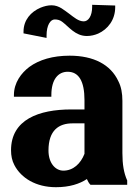

<svg xmlns="http://www.w3.org/2000/svg" viewBox="-20 -770 576 800"><path d="M26 -144C26 -121 30 -101 40 -82C68 -28 130 10 213 10C270 10 312 -4 342 -24C346 -15 350 -7 357 0H510V-18C496 -49 490 -85 490 -132V-350C490 -381 485 -409 473 -432C441 -501 370 -538 270 -538C200 -538 143 -521 102 -491C69 -466 38 -426 38 -374V-367H194V-374C194 -440 223 -471 262 -471C308 -471 332 -432 332 -353V-314H277C142 -314 26 -272 26 -144ZM78 -631 174 -612V-622C174 -665 190 -689 208 -689C220 -689 230 -686 238 -680C267 -659 293 -620 342 -620C359 -620 375 -624 389 -630C429 -648 460 -687 460 -740V-747L364 -750V-742C364 -703 348 -681 329 -681C307 -681 288 -698 268 -713C249 -726 227 -748 195 -748C179 -748 164 -744 149 -738C109 -721 78 -687 78 -638ZM182 -143C182 -227 225 -256 282 -256H332V-129C316 -88 285 -59 244 -59C211 -59 182 -90 182 -143Z"/></svg>

Font: Aerodynamic
Style: Bd
Weight: 500
Designer: Google
Version: Version 2.000980; 2014